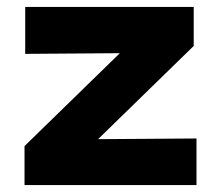

<svg xmlns="http://www.w3.org/2000/svg" viewBox="-20 -536 640 556"><path d="M51 0V-113L327 -382L53 -380V-516H541V-403L264 -133L549 -135V0Z"/></svg>

Font: Red Hat Mono
Style: Regular
Weight: 300
Monospace: yes
Designer: Pentagram, MCKL
Foundry: Pentagram, MCKL
Version: Version 1.023